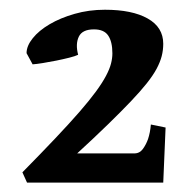

<svg xmlns="http://www.w3.org/2000/svg" viewBox="-20 -685 393 402"><path d="M321.8 -302.7H36.6L26.9 -324.2Q66.4 -364.3 95.9 -395.5Q125.5 -426.8 146.5 -450.9Q167.5 -475.1 180.9 -493.4Q194.3 -511.7 201.9 -526.1Q209.5 -540.5 212.4 -551.8Q215.3 -563 215.3 -573.2Q215.3 -597.7 206.5 -610.6Q197.8 -623.5 176.8 -623.5Q152.3 -623.5 145 -608.2Q137.7 -592.8 143.6 -570.3Q137.7 -567.4 125 -564.2Q112.3 -561 97.9 -558.1Q83.5 -555.2 69.8 -553Q56.2 -550.8 48.3 -550.3L35.6 -573.7Q35.6 -588.9 48.6 -605Q61.5 -621.1 84 -634.3Q106.4 -647.5 136.2 -656Q166 -664.6 199.7 -664.6Q256.8 -664.6 289.3 -646.2Q321.8 -627.9 321.8 -593.3Q321.8 -580.1 318.6 -567.6Q315.4 -555.2 307.9 -541Q300.3 -526.9 287.1 -510.3Q273.9 -493.7 253.9 -472.7Q233.9 -451.7 206.3 -424.8Q178.7 -397.9 141.6 -363.8H261.2Q272.5 -363.8 279.3 -373.3Q286.1 -382.8 290 -394Q294.4 -407.2 295.9 -424.3L326.7 -418Z"/></svg>

Font: Gentium Book Basic
Style: Bold
Weight: 700
Designer: J. Victor Gaultney and Annie Olsen
Foundry: SIL International
Version: Version 1.102; 2013; Maintenance release